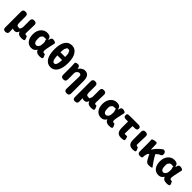

<svg xmlns="http://www.w3.org/2000/svg" viewBox="520 -2883 5153 5153"><g transform="rotate(45 3097.0 -306.0)"><path d="M157 197Q72 202 72 116V-485Q72 -569 156 -569H166Q250 -569 250 -485V-239Q250 -183 265 -160.5Q280 -138 315 -138H354Q449 -138 409 -51Q382 8 306 8Q261 8 242 -11Q239 -15 239 -10Q240 102 241 106Q251 191 165 196ZM420 -79Q339 -79 383 -165L391 -181Q405 -208 405 -239V-485Q405 -569 489 -568H501Q585 -566 582 -482L574 -220Q573 -179 573 -165.5Q573 -152 586 -141Q599 -130 625 -130Q644 -130 646.5 -131Q649 -132 673 -72Q698 -12 667 1Q636 14 579 14Q455 14 429 -67Q425 -79 420 -79Z M953 14Q848 14 786 -65.5Q724 -145 724 -282Q724 -419 801 -504Q872 -583 975 -583Q1078 -583 1106 -525Q1147 -438 1051 -438H1003Q963 -438 950 -420Q937 -402 911 -368Q906 -361 906 -285Q906 -132 996 -132Q1032 -132 1061 -166Q1090 -200 1093 -248L1098 -313Q1100 -345 1089 -375L1084 -386Q1051 -474 1130 -474Q1135 -474 1137 -483L1140 -501Q1155 -584 1238 -567H1241Q1324 -550 1314 -508Q1253 -253 1253 -182Q1253 -130 1308 -130Q1327 -130 1329.5 -131Q1332 -132 1358 -74Q1385 -16 1356.5 -1Q1328 14 1265 14Q1202 14 1165.5 -7Q1129 -28 1117 -66Q1113 -78 1110.5 -78Q1108 -78 1099 -63Q1052 14 953 14Z M1491 -90Q1419 -200 1419 -403Q1419 -606 1491 -713Q1559 -813 1681 -813Q1803 -813 1871 -712Q1944 -606 1944 -403Q1944 -200 1871 -90Q1802 14 1681 14Q1560 14 1491 -90ZM1741 -173Q1766 -224 1771 -339Q1771 -344 1766 -344H1597Q1592 -344 1592 -339Q1597 -224 1622 -173Q1643 -130 1681.5 -130Q1720 -130 1741 -173ZM1592 -466Q1592 -461 1597 -461H1766Q1771 -461 1771 -466Q1766 -582 1759 -595Q1741 -632 1721 -668Q1720 -671 1681.5 -671Q1643 -671 1642 -668Q1622 -632 1604 -595Q1597 -582 1592 -466Z M2481 201Q2397 200 2399 116L2409 -289Q2410 -330 2410 -371Q2410 -389 2396.5 -410Q2383 -431 2347 -431Q2320 -431 2297 -412.5Q2274 -394 2263 -378Q2248 -354 2248 -326V-84Q2248 0 2164 0H2154Q2070 0 2070 -84V-392Q2070 -487 2064.5 -522Q2059 -557 2136 -568Q2214 -580 2225 -496L2227 -481Q2228 -473 2229.5 -473Q2231 -473 2244 -489Q2272 -526 2309 -551Q2356 -583 2410 -583Q2577 -583 2577 -352V118Q2577 202 2493 201Z M2801 197Q2716 202 2716 116V-485Q2716 -569 2800 -569H2810Q2894 -569 2894 -485V-239Q2894 -183 2909 -160.5Q2924 -138 2959 -138H2998Q3093 -138 3053 -51Q3026 8 2950 8Q2905 8 2886 -11Q2883 -15 2883 -10Q2884 102 2885 106Q2895 191 2809 196ZM3064 -79Q2983 -79 3027 -165L3035 -181Q3049 -208 3049 -239V-485Q3049 -569 3133 -568H3145Q3229 -566 3226 -482L3218 -220Q3217 -179 3217 -165.5Q3217 -152 3230 -141Q3243 -130 3269 -130Q3288 -130 3290.5 -131Q3293 -132 3317 -72Q3342 -12 3311 1Q3280 14 3223 14Q3099 14 3073 -67Q3069 -79 3064 -79Z M3597 14Q3492 14 3430 -65.5Q3368 -145 3368 -282Q3368 -419 3445 -504Q3516 -583 3619 -583Q3722 -583 3750 -525Q3791 -438 3695 -438H3647Q3607 -438 3594 -420Q3581 -402 3555 -368Q3550 -361 3550 -285Q3550 -132 3640 -132Q3676 -132 3705 -166Q3734 -200 3737 -248L3742 -313Q3744 -345 3733 -375L3728 -386Q3695 -474 3774 -474Q3779 -474 3781 -483L3784 -501Q3799 -584 3882 -567H3885Q3968 -550 3958 -508Q3897 -253 3897 -182Q3897 -130 3952 -130Q3971 -130 3973.5 -131Q3976 -132 4002 -74Q4029 -16 4000.5 -1Q3972 14 3909 14Q3846 14 3809.5 -7Q3773 -28 3761 -66Q3757 -78 3754.5 -78Q3752 -78 3743 -63Q3696 14 3597 14Z M4352 14Q4188 14 4188 -187V-425Q4188 -430 4183 -430H4106Q4023 -430 4020 -496Q4018 -562 4063 -565Q4108 -569 4152 -569H4447Q4531 -569 4531 -500Q4531 -430 4447 -430H4368Q4362 -430 4362 -424L4356 -222Q4355 -181 4355 -140Q4355 -130 4399 -130Q4431 -130 4444.5 -133.5Q4458 -137 4476 -73Q4494 -8 4456 3Q4418 14 4352 14Z M4799 14Q4706 14 4665 -41Q4630 -88 4630 -185V-485Q4630 -569 4714 -568L4725 -567Q4810 -566 4807 -482L4798 -220Q4797 -179 4797 -165Q4797 -151 4808.5 -140.5Q4820 -130 4833 -130Q4846 -130 4855 -130Q4865 -129 4891 -71Q4918 -13 4887.5 0.5Q4857 14 4799 14Z M5414 9Q5346 13 5305 -41Q5276 -79 5209 -216Q5207 -220 5203 -216Q5174 -187 5160.5 -144Q5147 -101 5147 -35Q5147 0 5064 0Q4980 0 4980 -84V-392Q4980 -491 4974.5 -522.5Q4969 -554 5050 -571L5056 -572Q5137 -589 5145 -556.5Q5153 -524 5153 -427V-336Q5153 -331 5155.5 -331Q5158 -331 5168 -347Q5228 -439 5298 -499Q5382 -571 5390 -572Q5472 -582 5485 -501Q5499 -419 5418 -403Q5405 -400 5332 -338Q5324 -331 5329 -322Q5369 -245 5429 -155Q5492 -61 5519.5 -30.5Q5547 0 5445 7Z M5776 14Q5671 14 5609 -65.5Q5547 -145 5547 -282Q5547 -419 5624 -504Q5695 -583 5798 -583Q5901 -583 5929 -525Q5970 -438 5874 -438H5826Q5786 -438 5773 -420Q5760 -402 5734 -368Q5729 -361 5729 -285Q5729 -132 5819 -132Q5855 -132 5884 -166Q5913 -200 5916 -248L5921 -313Q5923 -345 5912 -375L5907 -386Q5874 -474 5953 -474Q5958 -474 5960 -483L5963 -501Q5978 -584 6061 -567H6064Q6147 -550 6137 -508Q6076 -253 6076 -182Q6076 -130 6131 -130Q6150 -130 6152.5 -131Q6155 -132 6181 -74Q6208 -16 6179.5 -1Q6151 14 6088 14Q6025 14 5988.5 -7Q5952 -28 5940 -66Q5936 -78 5933.5 -78Q5931 -78 5922 -63Q5875 14 5776 14Z"/></g></svg>

Font: Resource Han Rounded JP Heavy
Style: Regular
Weight: 900
Designer: Cyano Hao (round all glyphs); Ryoko NISHIZUKA 西塚涼子 (kana, bopomofo & ideographs); Paul D. Hunt (Latin, Greek & Cyrillic)
Foundry: Cyano Hao
Version: 0.990